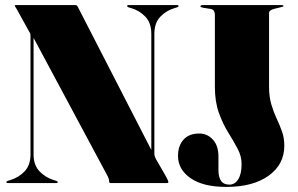

<svg xmlns="http://www.w3.org/2000/svg" viewBox="-20 -720 1171 755"><path d="M207 -4Q207 0 202 0H10Q5 0 5 -4Q5 -7 11 -9L21 -12Q53.5 -22 76.8 -46.2Q100 -70.5 100 -113.5V-577Q100 -583 99.5 -585.8Q99 -588.5 95 -595L47 -682Q44.5 -687 41.2 -691.5Q38 -696 38 -698Q38 -700 43 -700H277Q282.5 -700 286 -693L575 -130.5V-586.5Q575 -629.5 552 -654Q529 -678.5 496 -688L486 -691Q480 -693 480 -696Q480 -700 485 -700H677Q682 -700 682 -696Q682 -693 676 -691L666 -688Q633.5 -678.5 610.2 -654Q587 -629.5 587 -586.5V-116Q587 -109.5 589 -104.2Q591 -99 593 -95L631 -29Q638 -16.5 640 -11.5Q642 -6.5 642 -4Q642 0 635 0H416Q409 0 409 -8Q409 -16 404 -26L112 -571V-113Q112 -70.5 135.5 -46.2Q159 -22 191 -12L201 -9Q207 -7 207 -4ZM1098 -147Q1098 -73.5 1036.5 -29.2Q975 15 870 15Q779 15 729.5 -19.2Q680 -53.5 680 -107Q680 -146.5 701.5 -170.8Q723 -195 764 -195Q795 -195 817 -171.2Q839 -147.5 839 -104V-50Q839 -24.5 849 -9.2Q859 6 882 6Q903.5 6 916.8 -15Q930 -36 930 -75Q930 -106 914.2 -135.5Q898.5 -165 877.5 -198.8Q856.5 -232.5 840.8 -276Q825 -319.5 825 -379V-660.5Q825 -682.5 807.5 -685L779 -689.5Q768 -691.5 768 -695Q768 -697.5 770.8 -698.8Q773.5 -700 775.5 -700H1086.5Q1095 -700 1095 -696Q1095 -694 1078 -690L1059.5 -685.5Q1038 -680.5 1038 -668.5V-380Q1038 -339.5 1047 -309.2Q1056 -279 1068 -253.5Q1080 -228 1089 -202.8Q1098 -177.5 1098 -147Z"/></svg>

Font: Fraunces 144pt Black
Style: Regular
Weight: 900
Version: Version 1.000;[0bf87f6ff]